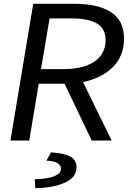

<svg xmlns="http://www.w3.org/2000/svg" viewBox="-20 -740 673 1011"><path d="M155 -720H375Q494 -720 563.5 -676.5Q633 -633 633 -536Q633 -445 574 -386.5Q515 -328 417 -308L568 0H463L320 -299H184L134 0H35ZM536 -528Q536 -590 490.5 -616.5Q445 -643 356 -643H241L196 -376H313Q420 -376 478 -416.5Q536 -457 536 -528ZM301 149Q301 109 224 106L249 62Q325 68 354 86.5Q383 105 383 141Q383 194 322.5 221.5Q262 249 166 251L163 204Q232 202 266.5 187.5Q301 173 301 149Z"/></svg>

Font: Nebula Sans Medium
Style: Regular
Weight: 500
Italic angle: -9°
Designer: Paul D. Hunt for Adobe (as Source Sans)
Foundry: Nebula Entertainment & Broadcasting LLC
Version: Version 1.010